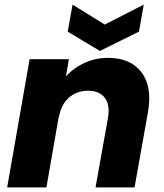

<svg xmlns="http://www.w3.org/2000/svg" viewBox="-20 -816 714 836"><path d="M396 0 450.2 -303.2Q460 -359.4 436.3 -390.1Q412.6 -420.9 363.8 -420.9Q313.5 -420.9 279.5 -390.4Q245.6 -359.9 235.8 -303.2V-308.1L182.1 0H11.2L108.9 -558.1H279.8L267.1 -482.9Q299.8 -520 347.7 -542Q395.5 -564 450.2 -564Q548.8 -564 596.4 -500.7Q644 -437.5 624 -326.2L565.9 0ZM436 -709 606 -795.9 585 -678.2 415 -594.2 274.9 -678.2 295.9 -795.9Z"/></svg>

Font: Poppins
Style: Bold Italic
Weight: 700
Italic angle: -10°
Designer: Ninad Kale (Devanagari), Jonny Pinhorn (Latin)
Foundry: Indian Type Foundry
Version: Version 3.200;PS 1.000;hotconv 16.6.54;makeotf.lib2.5.65590